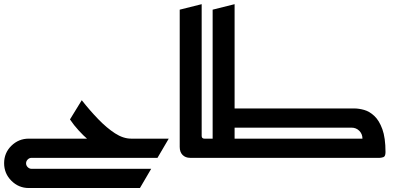

<svg xmlns="http://www.w3.org/2000/svg" viewBox="-20 -767 1947 933"><path d="M293.3 0H745.3L800 -93.3H617.3Q578.7 -93.3 538.7 -119.3Q498.7 -145.3 458 -187.3Q417.3 -229.3 377.3 -280L320 -186.7Q338.7 -158.7 362.7 -132.7Q386.7 -106.7 402.7 -93.3H293.3ZM120 146.7H660L714.7 53.3H133.3Q122.7 53.3 114.7 45.3Q106.7 37.3 106.7 26.7Q106.7 16 114.7 8Q122.7 0 133.3 0H320V-93.3H120Q70.7 -93.3 35.3 -58.7Q0 -24 0 26Q0 76 35.3 111.3Q70.7 146.7 120 146.7Z M960 -106.7V-746.7L853.3 -720V-53.3Q853.3 -28 867.3 -14Q881.3 0 904 0H1013.3V-93.3H973.3Q960 -93.3 960 -106.7Z M1106.7 0H1825.3Q1832 0 1842.7 -3.3Q1853.3 -6.7 1853.3 -28Q1853.3 -97.3 1838 -139.3Q1822.7 -181.3 1799.3 -203.3Q1776 -225.3 1750 -232.7Q1724 -240 1701.3 -240H1030.7V-146.7H1688Q1710.7 -146.7 1726 -131.3Q1741.3 -116 1741.3 -93.3H1030.7V0ZM986.7 0H1069.3Q1092 0 1106 -14Q1120 -28 1120 -53.3V-746.7L1013.3 -720V-93.3H986.7Z"/></svg>

Font: Qahiri
Style: Regular
Weight: 400
Designer: Khaled Hosny
Foundry: Alif Type
Version: Version 3.00